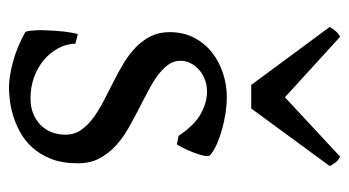

<svg xmlns="http://www.w3.org/2000/svg" viewBox="-194 -566 775 426"><g transform="rotate(90 193.0 -352.5)"><path d="M341.8 -138.2Q341.8 -103.5 332 -78.9Q322.3 -54.2 306.6 -37.1Q291 -20 272 -9.8Q252.9 0.5 234.4 5.9Q215.8 11.2 199.5 12.9Q183.1 14.6 173.8 14.6Q150.4 14.6 117.4 5.9Q84.5 -2.9 51.8 -21Q48.3 -22.5 47.4 -37.1Q46.4 -45.9 46.4 -56.6Q46.4 -63 46.9 -70.3Q47.4 -88.9 49.6 -107.9Q51.8 -127 55.2 -138.2L76.2 -132.8Q77.1 -112.3 86.9 -94.2Q96.7 -76.2 113 -62.5Q129.4 -48.8 151.1 -41Q172.9 -33.2 198.2 -33.2Q215.8 -33.2 230.5 -38.8Q245.1 -44.4 255.9 -54.7Q266.6 -64.9 272.5 -79.3Q278.3 -93.8 278.3 -110.8Q278.3 -130.4 267.8 -145.5Q257.3 -160.6 240.2 -173.1Q223.1 -185.5 201.4 -196.5Q179.7 -207.5 157.2 -219.2Q136.7 -229.5 117.7 -241.2Q98.6 -252.9 83.7 -267.6Q68.8 -282.2 59.8 -300.3Q50.8 -318.4 50.8 -341.8Q50.8 -372.1 63 -395.8Q75.2 -419.4 95.5 -435.5Q115.7 -451.7 141.8 -460.2Q168 -468.8 195.8 -468.8Q210.9 -468.8 229.2 -466.1Q247.6 -463.4 265.4 -458.5Q283.2 -453.6 298.8 -446.8Q314.5 -439.9 324.2 -431.2Q327.1 -428.2 325 -418Q322.8 -407.7 318.1 -395.5Q313.5 -383.3 308.1 -372.6Q302.7 -361.8 299.8 -357.9L280.8 -361.8Q257.3 -397 232.2 -410.9Q207 -424.8 183.1 -424.8Q167 -424.8 154.3 -419.4Q141.6 -414.1 132.6 -405.5Q123.5 -397 118.9 -386.7Q114.3 -376.5 114.3 -366.2Q114.3 -350.6 123.5 -338.1Q132.8 -325.7 147.9 -314.7Q163.1 -303.7 182.4 -293.7Q201.7 -283.7 222.2 -272.9Q243.2 -262.2 264.6 -250Q286.1 -237.8 303.2 -221.9Q320.3 -206.1 331.1 -185.8Q341.8 -165.5 341.8 -138.2ZM220.2 -522.9H168L39.1 -697.3Q42.5 -702.1 44.9 -705.6Q47.4 -709 49.6 -711.4Q51.8 -713.9 54.4 -715.8Q57.1 -717.8 61 -720.2L195.3 -597.7L327.1 -720.2Q335.4 -715.8 338.9 -711.4Q342.3 -707 348.1 -697.3Z"/></g></svg>

Font: Akkhara
Style: Regular
Weight: 400
Designer: J. Victor Gaultney
Version: Version 1.00 June 13, 2006, initial release